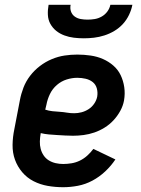

<svg xmlns="http://www.w3.org/2000/svg" viewBox="-20 -770 590 802"><path d="M244 12Q211 12 179.5 6.5Q148 1 120.5 -13Q93 -27 73 -50.5Q53 -74 42.5 -103Q32 -132 32.5 -165Q33 -198 40 -231L63 -351Q68 -378 78 -404Q88 -430 105.5 -453Q123 -476 146.5 -494Q170 -512 196.5 -523Q223 -534 249.5 -538Q276 -542 303 -542Q331 -542 358.5 -538Q386 -534 410 -523.5Q434 -513 453.5 -496Q473 -479 484 -456Q495 -433 499 -406Q503 -379 498 -350Q494 -328 482.5 -307Q471 -286 454.5 -268Q438 -250 417 -237Q396 -224 374 -216.5Q352 -209 329.5 -206Q307 -203 285 -203Q268 -203 251.5 -204Q235 -205 217.5 -206Q200 -207 183.5 -208.5Q167 -210 150 -214V-213Q147 -196 146.5 -179.5Q146 -163 150 -148Q154 -133 162.5 -120.5Q171 -108 184 -100Q197 -92 212.5 -88.5Q228 -85 244 -85Q261 -85 279 -88Q297 -91 313.5 -99Q330 -107 344 -119.5Q358 -132 370 -148L462 -104Q444 -77 419.5 -54Q395 -31 366 -15.5Q337 0 305.5 6Q274 12 244 12ZM290 -297Q305 -297 320.5 -301Q336 -305 350 -314Q364 -323 373.5 -337Q383 -351 386 -366Q389 -384 384.5 -400.5Q380 -417 367.5 -427Q355 -437 338 -441Q321 -445 303 -445Q281 -445 258.5 -438Q236 -431 217.5 -415Q199 -399 188.5 -377Q178 -355 174 -333L169 -312Q184 -307 199 -305.5Q214 -304 229.5 -303Q245 -302 259.5 -299.5Q274 -297 290 -297ZM330 -610Q309 -610 288.5 -612.5Q268 -615 249 -622Q230 -629 215 -641Q200 -653 190.5 -670Q181 -687 180 -708Q179 -729 183 -750H275Q272 -735 276.5 -722Q281 -709 292 -701Q303 -693 317 -690.5Q331 -688 346 -688Q361 -688 376 -690.5Q391 -693 405 -701Q419 -709 428.5 -722Q438 -735 441 -750H533Q529 -729 519 -708Q509 -687 493.5 -670Q478 -653 458 -641Q438 -629 416 -622Q394 -615 372.5 -612.5Q351 -610 330 -610Z"/></svg>

Font: Lode
Style: Bold Italic
Weight: 700
Italic angle: -11°
Monospace: yes
Designer: Belleve Invis
Foundry: Belleve Invis
Version: Version 29.2.0; ttfautohint (v1.8.3)